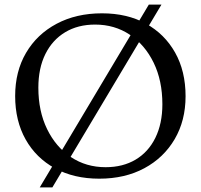

<svg xmlns="http://www.w3.org/2000/svg" viewBox="-20 -768 874 836"><path d="M153 48 628 -748H683L208 48ZM412 10Q302 10 219.5 -35Q137 -80 91.5 -161Q46 -242 46 -350Q46 -457 93.5 -538Q141 -619 226.5 -664.5Q312 -710 424 -710Q534 -710 615.5 -665Q697 -620 742.5 -539Q788 -458 788 -349Q788 -243 740.5 -162Q693 -81 608.5 -35.5Q524 10 412 10ZM440 -40Q515 -40 570.5 -73Q626 -106 656.5 -168Q687 -230 687 -314Q687 -417 649 -495Q611 -573 545 -617Q479 -661 394 -661Q319 -661 263.5 -627.5Q208 -594 177.5 -532.5Q147 -471 147 -386Q147 -284 185 -206Q223 -128 289 -84Q355 -40 440 -40Z"/></svg>

Font: Hedvig Letters Serif 18pt
Style: Regular
Weight: 400
Designer: Alexander Örn & Tor Weibull
Foundry: Kanon Foundry
Version: Version 1.000